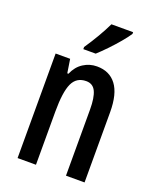

<svg xmlns="http://www.w3.org/2000/svg" viewBox="-142 -849 756 932"><g transform="rotate(20 235.5 -383.0)"><path d="M275 -550Q340 -550 375 -503.5Q410 -457 410 -363V0H314V-341Q314 -403 299.5 -434Q285 -465 250 -465Q200 -465 179.5 -420.5Q159 -376 159 -275V0H64V-540H139L150 -469H156Q173 -509 205 -529.5Q237 -550 275 -550ZM382 -757Q369 -737 345 -708.5Q321 -680 294.5 -652.5Q268 -625 247 -606H183V-617Q237 -697 270 -766H382Z"/></g></svg>

Font: Noto Sans Tamil ExtraCondensed Medium
Style: Regular
Weight: 500
Width: 2
Designer: Jelle Bosma - Monotype Design Team
Foundry: Monotype Imaging Inc.
Version: Version 2.004; ttfautohint (v1.8.4.7-5d5b)